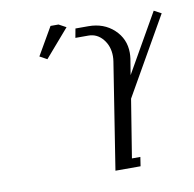

<svg xmlns="http://www.w3.org/2000/svg" viewBox="-66 -602 675 669"><g transform="rotate(-10 272.0 -268.0)"><path d="M98.1 -438 154.8 -536.1H183.1L209 -522L124 -423.8ZM232.9 -480 238.8 -512.2H284.2Q338.9 -512.2 374.8 -478.8Q410.6 -445.3 410.6 -396Q410.6 -386.2 409.2 -376L399.9 -318.8L518.1 -525.9L543.9 -512.2L387.2 -237.8L354 -32.2H383.8L378.9 0H290L349.1 -376Q350.6 -385.3 350.6 -394.5Q350.6 -430.2 330.1 -455.1Q309.6 -480 278.8 -480Z"/></g></svg>

Font: Gawaa
Style: Italic
Weight: 400
Designer: T. Christopher White
Version: Version 1.0